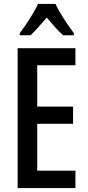

<svg xmlns="http://www.w3.org/2000/svg" viewBox="-20 -960 449 980"><path d="M365 0H70V-714H365V-627H170V-416H353V-328H170V-89H365ZM263 -940Q279 -906 305 -865.5Q331 -825 357 -791V-780H302Q282 -798 261.5 -821Q241 -844 219 -870Q196 -844 174.5 -820Q153 -796 136 -780H81V-791Q107 -825 133.5 -867Q160 -909 174 -940Z"/></svg>

Font: Noto Sans Khmer UI ExtraCondensed Medium
Style: Regular
Weight: 500
Width: 2
Designer: Danh Hong and the Monotype Design Team
Foundry: Monotype Imaging Inc.
Version: Version 2.002; ttfautohint (v1.8.4.7-5d5b)